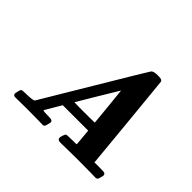

<svg xmlns="http://www.w3.org/2000/svg" viewBox="-153 -941 1172 1172"><g transform="rotate(45 433.0 -355.5)"><path d="M481 0Q456 0 456 -18Q456 -26 461 -41Q466 -56 471 -59Q476 -62 516 -62L558 -63Q559 -63 557.5 -78.5Q556 -94 554 -118L549 -172H330L299 -120L268 -67Q273 -62 327 -62Q352 -62 352 -45Q352 -43 348 -27Q344 -11 341.5 -7Q339 -3 331 0L296 -1Q274 -2 199 -2Q126 -2 110 -1Q87 0 82 -2Q75 -5 72 -15Q72 -19 76 -35Q80 -54 85 -58Q90 -62 109 -62Q156 -62 182 -68Q188 -71 189 -72Q190 -74 376 -385Q561 -695 565 -699Q576 -711 608 -711H619Q650 -711 652 -696Q652 -695 656 -655.5Q660 -616 668 -533.5Q676 -451 683 -381Q712 -68 713 -66V-62H754Q795 -62 799 -60Q809 -55 809 -44Q809 -39 805 -24.5Q801 -10 799 -7Q796 -4 788 0L750 -1Q727 -2 630 -2Q595 -2 547.5 -1Q500 0 481 0ZM531 -361 518 -487Q484 -430 442 -361L367 -235L411 -234H499L543 -235Z"/></g></svg>

Font: KaTeX_Main
Style: Bold Italic
Weight: 700
Version: Version 1.1; ttfautohint (v1.3)